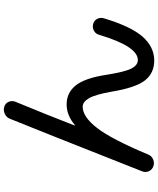

<svg xmlns="http://www.w3.org/2000/svg" viewBox="72 -888 855 1040"><g transform="rotate(-90 500.0 -367.5)"><path d="M92.8 -26.4Q318.4 -597.7 377 -741.2Q383.8 -759.8 402.8 -769Q421.9 -778.3 442.4 -772.5Q460.9 -766.6 468.8 -749Q476.6 -731.4 469.7 -712.9Q390.6 -521.5 340.8 -391.6Q340.8 -389.6 341.8 -389.6H342.8Q395.5 -434.6 455.1 -434.6Q518.6 -434.6 558.1 -384.8Q597.7 -335 615.2 -219.7Q630.9 -120.1 648.9 -84.5Q667 -48.8 695.3 -48.8Q769.5 -48.8 832 -258.8Q836.9 -277.3 854 -286.6Q871.1 -295.9 890.1 -291Q909.2 -286.1 918 -269.5Q926.8 -252.9 921.9 -234.4Q877 -85 821.3 -22.5Q765.6 40 692.4 40Q625 40 585.4 -9.8Q545.9 -59.6 524.4 -188.5Q508.8 -278.3 488.8 -313Q468.8 -347.7 442.4 -347.7Q387.7 -347.7 327.1 -269.5Q266.6 -191.4 183.6 6.8Q176.8 25.4 157.7 33.7Q138.7 42 119.6 35.2Q100.6 28.3 92.8 10.3Q85 -7.8 92.8 -26.4Z"/></g></svg>

Font: Rounded Mgen+ 1mn medium
Style: Regular
Weight: 500
Designer: [Source Han Sans]
Ryoko NISHIZUKA  (kana & ideographs); Paul D. Hunt (Latin, Greek & Cyrillic); Wenlong ZHANG  (bopomofo
Version: Version 1.059.20150602